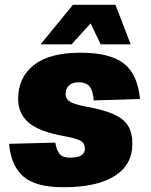

<svg xmlns="http://www.w3.org/2000/svg" viewBox="-20 -773 632 805"><path d="M246 12Q129 12 77.5 -33.5Q26 -79 18 -170L212 -175Q217 -143 230 -127.5Q243 -112 273 -112Q336 -112 336 -150Q336 -171 319 -182Q302 -193 250 -202Q144 -221 100 -259Q56 -297 56 -358Q56 -448 121.5 -500Q187 -552 317 -552Q441 -552 499 -507Q557 -462 567 -358L373 -352Q370 -393 355.5 -410.5Q341 -428 309 -428Q284 -428 269.5 -415Q255 -402 255 -378Q255 -358 274 -346.5Q293 -335 341 -326Q414 -313 456.5 -294Q499 -275 517 -245.5Q535 -216 535 -170Q535 -82 460.5 -35Q386 12 246 12ZM150 -587 286 -753H464L528 -587H402L360 -675L280 -587Z"/></svg>

Font: Geist Black
Style: Italic
Weight: 900
Italic angle: -12°
Designer: Basement.studio, Andrés Briganti, Mateo Zaragoza
Foundry: Basement.studio, Vercel, Andrés Briganti, Guido Ferreyra, Mateo Zaragoza
Version: Version 1.500; ttfautohint (v1.8.4.7-5d5b)